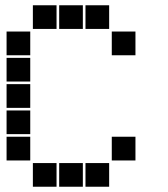

<svg xmlns="http://www.w3.org/2000/svg" viewBox="-20 -715 640 730"><path d="M106 -695Q105 -695 105 -695Q105 -695 105 -694V-606Q105 -605 105 -605Q105 -605 106 -605H194Q195 -605 195 -605Q195 -605 195 -606V-694Q195 -695 195 -695Q195 -695 194 -695ZM206 -695Q205 -695 205 -695Q205 -695 205 -694V-606Q205 -605 205 -605Q205 -605 206 -605H294Q295 -605 295 -605Q295 -605 295 -606V-694Q295 -695 295 -695Q295 -695 294 -695ZM306 -695Q305 -695 305 -695Q305 -695 305 -694V-606Q305 -605 305 -605Q305 -605 306 -605H394Q395 -605 395 -605Q395 -605 395 -606V-694Q395 -695 395 -695Q395 -695 394 -695ZM6 -595Q5 -595 5 -595Q5 -595 5 -594V-506Q5 -505 5 -505Q5 -505 6 -505H94Q95 -505 95 -505Q95 -505 95 -506V-594Q95 -595 95 -595Q95 -595 94 -595ZM406 -595Q405 -595 405 -595Q405 -595 405 -594V-506Q405 -505 405 -505Q405 -505 406 -505H494Q495 -505 495 -505Q495 -505 495 -506V-594Q495 -595 495 -595Q495 -595 494 -595ZM6 -495Q5 -495 5 -495Q5 -495 5 -494V-406Q5 -405 5 -405Q5 -405 6 -405H94Q95 -405 95 -405Q95 -405 95 -406V-494Q95 -495 95 -495Q95 -495 94 -495ZM6 -395Q5 -395 5 -395Q5 -395 5 -394V-306Q5 -305 5 -305Q5 -305 6 -305H94Q95 -305 95 -305Q95 -305 95 -306V-394Q95 -395 95 -395Q95 -395 94 -395ZM6 -295Q5 -295 5 -295Q5 -295 5 -294V-206Q5 -205 5 -205Q5 -205 6 -205H94Q95 -205 95 -205Q95 -205 95 -206V-294Q95 -295 95 -295Q95 -295 94 -295ZM6 -195Q5 -195 5 -195Q5 -195 5 -194V-106Q5 -105 5 -105Q5 -105 6 -105H94Q95 -105 95 -105Q95 -105 95 -106V-194Q95 -195 95 -195Q95 -195 94 -195ZM406 -195Q405 -195 405 -195Q405 -195 405 -194V-106Q405 -105 405 -105Q405 -105 406 -105H494Q495 -105 495 -105Q495 -105 495 -106V-194Q495 -195 495 -195Q495 -195 494 -195ZM106 -95Q105 -95 105 -95Q105 -95 105 -94V-6Q105 -5 105 -5Q105 -5 106 -5H194Q195 -5 195 -5Q195 -5 195 -6V-94Q195 -95 195 -95Q195 -95 194 -95ZM206 -95Q205 -95 205 -95Q205 -95 205 -94V-6Q205 -5 205 -5Q205 -5 206 -5H294Q295 -5 295 -5Q295 -5 295 -6V-94Q295 -95 295 -95Q295 -95 294 -95ZM306 -95Q305 -95 305 -95Q305 -95 305 -94V-6Q305 -5 305 -5Q305 -5 306 -5H394Q395 -5 395 -5Q395 -5 395 -6V-94Q395 -95 395 -95Q395 -95 394 -95Z"/></svg>

Font: Doto Black
Style: Regular
Weight: 900
Version: Version 1.000